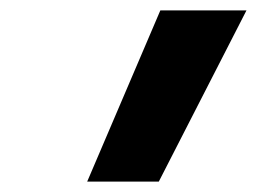

<svg xmlns="http://www.w3.org/2000/svg" viewBox="-20 -792 540 370"><path d="M148 -442 289 -772H455L286 -442Z"/></svg>

Font: Iosevka Heavy
Style: Italic
Weight: 900
Italic angle: -9°
Monospace: yes
Designer: Belleve Invis
Foundry: Belleve Invis
Version: Version 32.5.0; ttfautohint (v1.8.4)